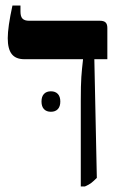

<svg xmlns="http://www.w3.org/2000/svg" viewBox="-20 -667 425 694"><path d="M272 -303Q272 -360 274 -388.5Q276 -417 280 -451V-453H68Q37 -453 22.5 -471.5Q8 -490 8 -529Q8 -569 25 -647H54V-625Q54 -607 61.5 -599.5Q69 -592 85 -592H341Q355 -592 361.5 -586Q368 -580 368 -566V-453H321L330 -24Q318 -12 309.5 -5.5Q301 1 287 7H272ZM164 -337Q180 -337 189 -327.5Q198 -318 198 -300Q198 -282 189 -272.5Q180 -263 164 -263Q148 -263 139 -272.5Q130 -282 130 -300Q130 -318 139 -327.5Q148 -337 164 -337Z"/></svg>

Font: Noto Serif Hebrew Cond
Style: Bold
Weight: 700
Width: 3
Designer: Monotype Design Team
Foundry: Monotype Imaging Inc.
Version: Version 1.000